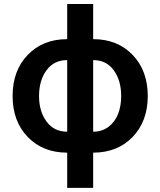

<svg xmlns="http://www.w3.org/2000/svg" viewBox="-20 -747 796 953"><path d="M313.5 185.5V10.7Q192.9 10.7 117.7 -67.1Q42.5 -145 42.5 -270.5Q42.5 -396.5 117.7 -474.6Q192.9 -552.7 313.5 -552.7V-727.1H442.4V-552.7Q563 -552.7 638.2 -474.6Q713.4 -396.5 713.4 -270.5Q713.4 -145 638.2 -67.1Q563 10.7 442.4 10.7V185.5ZM313.5 -93.3V-448.7Q247.6 -448.7 210.7 -397.9Q173.8 -347.2 173.8 -270.5Q173.8 -194.3 210.9 -143.8Q248 -93.3 313.5 -93.3ZM442.4 -93.3Q486.8 -93.3 518.8 -117.7Q550.8 -142.1 566.2 -181.4Q581.5 -220.7 581.5 -270.5Q581.5 -347.2 544.9 -397.9Q508.3 -448.7 442.4 -448.7Z"/></svg>

Font: Interop SemBd
Style: Regular
Weight: 600
Designer: Rasmus Andersson, Google, Jang Haemin
Foundry: jhaemin
Version: Version 1.007